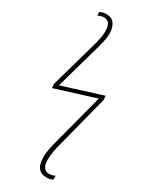

<svg xmlns="http://www.w3.org/2000/svg" viewBox="-244 -804 871 1087"><g transform="rotate(30 191.0 -260.5)"><path d="M313 216V190Q295 200 275 200Q228 200 228 133Q228 107 234 75.5Q240 44 247 20L334 -318L331 -343L73 -262L153 -546Q162 -577 168.5 -605.5Q175 -634 175 -658Q175 -697 158 -721.5Q141 -746 106 -746Q81 -746 62 -735L65 -712Q81 -723 103 -723Q148 -723 148 -657Q148 -634 142 -606Q136 -578 128 -551L44 -253L47 -229L306 -310L221 14Q214 39 207 71.5Q200 104 200 133Q200 225 271 225Q295 225 313 216Z"/></g></svg>

Font: Noto Sans Display SemiCondensed Thin
Style: Regular
Weight: 250
Width: 4
Designer: Monotype Design team
Foundry: Monotype Imaging Inc.
Version: 1.000